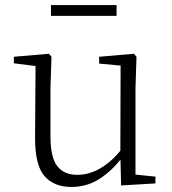

<svg xmlns="http://www.w3.org/2000/svg" viewBox="-20 -727 683 761"><path d="M263 14Q193 14 155.5 -30Q118 -74 119 -185L121 -478L140 -463L35 -476V-502L174 -514L184 -502L180 -377V-188Q180 -103 207 -68.5Q234 -34 286 -34Q334 -34 379.5 -61Q425 -88 463 -137L482 -103H464Q425 -51 375 -18.5Q325 14 263 14ZM460 8 457 -116V-117L458 -467L373 -475V-502L511 -514L521 -502L517 -377V-35L596 -27V0ZM182 -664V-707H442V-664Z"/></svg>

Font: Noto Serif KR
Style: Regular
Weight: 200
Designer: Ryoko NISHIZUKA 西塚涼子 (kana & ideographs); Frank Grießhammer (Latin, Greek & Cyrillic); Wenlong ZHANG 张文龙 (bopomofo); San
Foundry: Adobe
Version: Version 2.001;hotconv 1.1.0;makeotfexe 2.6.0